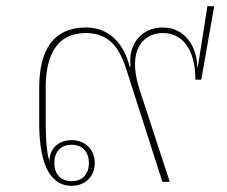

<svg xmlns="http://www.w3.org/2000/svg" viewBox="-20 -589 734 622"><path d="M212 13C255 13 287 -16 287 -61C287 -106 255 -135 212 -135C173 -135 142 -112 140 -68C133 -90 128 -122 128 -198V-304C128 -413 166 -482 258 -482C343 -482 371 -421 390 -362L506 0H530L433 -296C388 -432 448 -482 508 -482C571 -482 613 -429 613 -331H632L674 -569H652L621 -373H619C618 -438 579 -500 508 -500C436 -500 394 -443 403 -373H400C385 -436 342 -500 259 -500C153 -500 107 -428 107 -304V-191C107 -45 149 13 212 13ZM212 -2C175 -2 156 -27 156 -61C156 -95 175 -120 212 -120C249 -120 268 -95 268 -61C268 -27 249 -2 212 -2Z"/></svg>

Font: IBM Plex Thai Looped Thin
Style: Regular
Weight: 100
Designer: Mike Abbink, Paul van der Laan, Pieter van Rosmalen, Ben Mitchell, Mark Frömberg
Foundry: Bold Monday
Version: Version 1.0